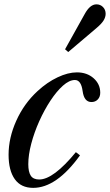

<svg xmlns="http://www.w3.org/2000/svg" viewBox="-20 -876 518 906"><path d="M136.5 10.5Q79 10.5 49.8 -30.5Q20.5 -71.5 20.5 -146Q20.5 -225.5 56.8 -306.2Q93 -387 157 -446Q202.5 -488 251.8 -511.2Q301 -534.5 343 -534.5Q390.5 -534.5 421.8 -506.8Q453 -479 453 -438.5Q453 -419 441.5 -406.8Q430 -394.5 411.5 -394.5Q377 -394.5 370 -445.5Q363 -498.5 333.5 -498.5Q307 -498.5 277 -471.8Q247 -445 218 -401Q189 -357 165.2 -304Q141.5 -251 127.5 -198Q113.5 -145 113.5 -101Q113.5 -65 125.2 -47Q137 -29 165 -29Q232 -29 338 -158L357.5 -143Q247 10.5 136.5 10.5ZM302 -630.5 287 -643.5 379.5 -809.5Q404.5 -855.5 435 -855.5Q453.5 -855.5 466 -842.8Q478.5 -830 478.5 -811Q478.5 -795 468.5 -779Q458.5 -763 434 -742.5Z"/></svg>

Font: Libre Caslon Condensed Medium Italic
Style: Regular
Weight: 500
Italic angle: -22.583°
Designer: Pablo Impallari, Rodrigo Fuenzalida, Katja Schimmel, Ertekin Erdin
Foundry: Pablo Impallari, Rodrigo Fuenzalida
Version: Version 2.000; ttfautohint (v1.8.4.7-5d5b);gftools[0.9.33]